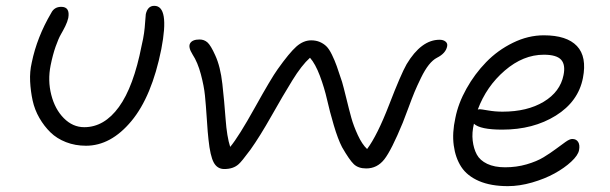

<svg xmlns="http://www.w3.org/2000/svg" viewBox="-20 -574 2072 652"><path d="M272 -79.1Q235.4 -79.1 204.1 -91.3Q172.9 -103.5 151.4 -124.5Q129.9 -145.5 113.8 -173.3Q97.7 -201.2 90.8 -232.7Q84 -264.2 82.3 -297.4Q80.6 -330.6 87.9 -361.8Q105.5 -447.8 153.8 -529.8Q164.1 -550.8 188 -550.8Q218.3 -550.8 211.9 -513.2Q209 -500 201.7 -485.1Q194.3 -470.2 186.5 -456.8Q178.7 -443.4 168.9 -415.8Q159.2 -388.2 151.9 -352.1Q141.6 -300.8 154.1 -252Q166.5 -203.1 196.8 -172.6Q227.1 -142.1 266.1 -142.1Q334 -142.1 383.8 -210.7Q433.6 -279.3 460.9 -418.9Q466.8 -443.8 469.2 -461.9Q471.7 -480 472.7 -496.8Q473.6 -513.7 475.1 -525.9Q481.4 -554.2 503.9 -554.2Q556.2 -554.2 527.8 -407.2Q495.6 -246.1 426 -162.6Q356.4 -79.1 272 -79.1Z M741.7 0Q717.8 0 705.8 -22.2Q693.8 -44.4 688 -100.1Q685.5 -120.1 682.4 -168.9Q679.2 -217.8 676 -249.5Q672.9 -281.2 662.1 -321.8Q651.4 -362.3 633.8 -389.2Q618.2 -414.1 625.7 -427Q633.3 -439.9 657.7 -439.9Q673.3 -439.9 684.6 -429.9Q695.8 -419.9 710.9 -386.2Q728.5 -348.1 735.1 -289.1Q741.7 -230 746.1 -169.7Q750.5 -109.4 761.7 -75.2Q790 -108.9 845.7 -209Q901.4 -309.1 922.9 -338.9Q962.4 -394.5 986.3 -415.8Q1010.3 -437 1036.6 -437Q1053.2 -437 1066.2 -431.4Q1079.1 -425.8 1088.4 -416.7Q1097.7 -407.7 1107.2 -388.2Q1116.7 -368.7 1123.5 -349.6Q1130.4 -330.6 1141.6 -295.9Q1146 -281.2 1155.8 -241.2Q1165.5 -201.2 1173.1 -173.8Q1180.7 -146.5 1195.1 -115.2Q1209.5 -84 1226.6 -67.9Q1261.2 -114.3 1301.3 -218Q1341.3 -321.8 1360.8 -356Q1410.6 -439 1472.7 -439Q1485.4 -439 1492.9 -432.9Q1500.5 -426.8 1498.5 -417Q1494.1 -393.1 1463.9 -377.9Q1449.7 -370.6 1436.3 -353.8Q1422.9 -336.9 1409.7 -309.8Q1396.5 -282.7 1387.9 -262.2Q1379.4 -241.7 1366.2 -205.8Q1353 -169.9 1347.7 -157.2Q1309.1 -63.5 1284.9 -32.7Q1260.7 -2 1223.6 -2Q1196.8 -2 1181.6 -16.4Q1166.5 -30.8 1141.6 -74.2Q1127.4 -101.6 1113.5 -148.7Q1099.6 -195.8 1090.6 -235.8Q1081.5 -275.9 1066.2 -316.7Q1050.8 -357.4 1032.7 -377.9Q1004.4 -352.5 972.7 -301Q940.9 -249.5 901.6 -179.9Q862.3 -110.4 830.6 -65.9Q800.3 -24.9 790.5 -16.6Q772.5 0 741.7 0Z M1704.6 58.1Q1647 58.1 1606.7 40.8Q1566.4 23.4 1546.4 -7.3Q1526.4 -38.1 1520.8 -80.6Q1515.1 -123 1526.4 -173.8Q1536.1 -223.1 1564 -272.9Q1591.8 -322.8 1630.9 -363Q1669.9 -403.3 1721.7 -428.7Q1773.4 -454.1 1826.7 -454.1Q1904.8 -454.1 1939.2 -417.7Q1973.6 -381.3 1959.5 -309.1Q1943.8 -229 1867.4 -181.4Q1791 -133.8 1685.5 -133.8Q1610.8 -133.8 1589.4 -153.8Q1582 -123.5 1585.2 -96.4Q1588.4 -69.3 1599.1 -49.3Q1609.9 -29.3 1634.5 -17.6Q1659.2 -5.9 1695.3 -5.9Q1733.9 -5.9 1768.3 -15.9Q1802.7 -25.9 1825.9 -40Q1849.1 -54.2 1867.7 -68.1Q1886.2 -82 1900.4 -92Q1914.6 -102.1 1923.3 -102.1Q1937 -102.1 1943.4 -91.8Q1949.7 -81.5 1946.3 -64Q1942.9 -46.4 1919.7 -24.9Q1896.5 -3.4 1863.3 14.9Q1830.1 33.2 1787.1 45.7Q1744.1 58.1 1704.6 58.1ZM1609.4 -203.1Q1613.3 -203.1 1637.2 -199Q1661.1 -194.8 1686.5 -194.8Q1770.5 -194.8 1826.4 -228.5Q1882.3 -262.2 1893.6 -318.8Q1900.9 -354 1885.5 -371.1Q1870.1 -388.2 1826.7 -388.2Q1756.8 -388.2 1694.3 -334.5Q1631.8 -280.8 1602.5 -202.1Z"/></svg>

Font: Shantell Sans Irregular Bouncy
Style: Italic
Weight: 300
Italic angle: -11.31°
Designer: Stephen Nixon, Anya Danilova, Shantell Martin
Foundry: Arrow Type
Version: Version 1.006;[9816181b4]